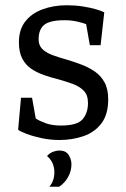

<svg xmlns="http://www.w3.org/2000/svg" viewBox="-20 -524 479 731"><path d="M207 9Q171 9 138.5 2Q106 -5 82 -14Q58 -23 49 -30L60 -152H102L116 -73Q129 -64 153.5 -55Q178 -46 212 -46Q274 -46 294.5 -70Q315 -94 315 -132Q315 -162 299 -178.5Q283 -195 257 -204.5Q231 -214 202 -222Q174 -229 148 -238Q122 -247 100 -261.5Q78 -276 65 -300.5Q52 -325 52 -363Q52 -411 76 -442Q100 -473 142 -488.5Q184 -504 234 -504Q266 -504 295 -499.5Q324 -495 346 -488.5Q368 -482 377 -477L363 -352H322L308 -432Q302 -435 277.5 -441Q253 -447 226 -447Q170 -447 148.5 -429.5Q127 -412 127 -374Q127 -351 141.5 -337Q156 -323 180.5 -314Q205 -305 234 -297Q261 -289 289 -278.5Q317 -268 340.5 -252Q364 -236 378 -210.5Q392 -185 392 -146Q392 -88 366 -54Q340 -20 297.5 -5.5Q255 9 207 9ZM168 187Q187 164 187 132Q187 114 180.5 98.5Q174 83 159 70Q170 58 183 53.5Q196 49 205 49Q231 49 241.5 66Q252 83 252 101Q252 122 244 140Q236 158 225 170Q214 182 205 187Z"/></svg>

Font: Faustina Light
Style: Regular
Weight: 400
Version: Version 1.200